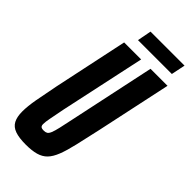

<svg xmlns="http://www.w3.org/2000/svg" viewBox="-257 -875 942 942"><g transform="rotate(45 213.5 -404.5)"><path d="M139 8Q92 8 64 -2Q36 -12 24 -35Q12 -58 12 -95Q12 -131 21 -181.5Q30 -232 44 -301L126 -688H244L149 -246Q139 -195 133.5 -166.5Q128 -138 128 -124Q128 -115 131 -110.5Q134 -106 139.5 -104.5Q145 -103 153 -103Q165 -103 172.5 -107.5Q180 -112 186 -126.5Q192 -141 198.5 -169.5Q205 -198 215 -246L309 -688H427L344 -300Q327 -223 314.5 -169Q302 -115 288.5 -80.5Q275 -46 256.5 -27Q238 -8 209.5 0Q181 8 139 8ZM166 -744 180 -817H416L401 -744Z"/></g></svg>

Font: Saira UltraCondensed ExtraBold
Style: Italic
Weight: 800
Width: 1
Italic angle: -12°
Designer: Hector Gatti with collaboration of the Omnibus-Type team
Foundry: Omnibus-Type
Version: Version 1.101